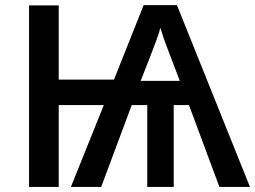

<svg xmlns="http://www.w3.org/2000/svg" viewBox="-20 -735 1003 755"><path d="M842.8 0 723.1 -321.8H663.1V0H559.1V-321.8H498L377.9 0H258.8L388.2 -321.8H210.9V0H94.2V-713.9H210.9V-421.9H428.2L544.9 -714.8H675.8L962.9 0ZM533.2 -417H687Q643.6 -529.8 626.5 -576.2Q617.7 -601.6 610.8 -626Q606.4 -607.9 596.7 -581.5Q582 -540.5 533.2 -417Z"/></svg>

Font: Open Sans
Style: SemiBold
Weight: 600
Foundry: Ascender Corporation
Version: Version 1.10